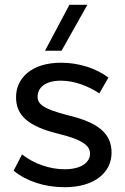

<svg xmlns="http://www.w3.org/2000/svg" viewBox="-20 -772 523 802"><path d="M235 -510C110 -510 47 -444 47 -366C47 -291 96 -245 221 -214C329 -188 356 -162 356 -130C356 -94 320 -65 250 -65C189 -65 123 -87 72 -127L37 -59C89 -16 165 10 250 10C378 10 446 -54 446 -134C446 -215 390 -260 266 -290C159 -317 137 -338 137 -368C137 -403 165 -435 235 -435C292 -435 349 -412 395 -382L433 -448C382 -486 311 -510 235 -510ZM168 -560H237L345 -752H270Z"/></svg>

Font: Gully
Style: Regular
Weight: 400
Designer: jaikishan Patel
Foundry: MagicType
Version: Version 1.000;Glyphs 3.2 (3242)